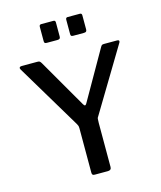

<svg xmlns="http://www.w3.org/2000/svg" viewBox="-136 -1052 966 1150"><g transform="rotate(-15 347.0 -477.0)"><path d="M644 -742Q653 -742 655.5 -737.5Q658 -733 654 -726L417 -332Q412 -326 411 -318.5Q410 -311 410 -293V-20Q410 0 388 0H307Q297 0 293.5 -4Q290 -8 290 -17V-292Q290 -303 287.5 -309Q285 -315 281 -322L41 -723Q36 -731 39 -736.5Q42 -742 53 -742H149Q160 -742 164 -739Q168 -736 173 -728L347 -427Q353 -416 358 -416Q363 -416 368 -425L541 -728Q546 -737 550 -739.5Q554 -742 564 -742H644ZM318 -941V-854Q318 -845 314 -841Q310 -837 299 -837H234Q224 -837 221 -840.5Q218 -844 218 -852V-940Q218 -954 230 -954H306Q318 -954 318 -941ZM482 -941V-854Q482 -845 478 -841Q474 -837 463 -837H398Q388 -837 385 -840.5Q382 -844 382 -852V-940Q382 -954 394 -954H470Q482 -954 482 -941Z"/></g></svg>

Font: Libre Franklin Thin Medium
Style: Regular
Weight: 500
Version: Version 3.000